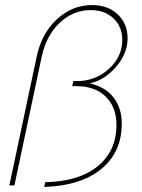

<svg xmlns="http://www.w3.org/2000/svg" viewBox="-20 -734 563 760"><path d="M159 -13Q291 -15 366 -75.5Q441 -136 441 -240Q441 -310 398.5 -351.5Q356 -393 282 -393H266L270 -413H285Q357 -413 410.5 -461Q464 -509 464 -576Q464 -628 429.5 -661Q395 -694 339 -694Q269 -694 216 -643.5Q163 -593 145 -509L37 0H17L125 -509Q144 -601 205 -657.5Q266 -714 344 -714Q407 -714 446 -677Q485 -640 485 -583Q485 -522 439 -469Q393 -416 335 -404Q397 -390 429.5 -348Q462 -306 462 -245Q462 -132 381.5 -65.5Q301 1 155 6Z"/></svg>

Font: Raleway-v4020 Thin
Style: Italic
Weight: 250
Italic angle: -12°
Designer: Matt McInerney, Pablo Impallari, Rodrigo Fuenzalida
Foundry: Matt McInerney, Pablo Impallari, Rodrigo Fuenzalida
Version: Version 4.020;PS 004.020;hotconv 1.0.88;makeotf.lib2.5.64775